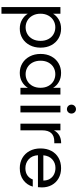

<svg xmlns="http://www.w3.org/2000/svg" viewBox="765 -1566 1061 2631"><g transform="rotate(90 1295.5 -250.5)"><path d="M168 -447Q195 -494 248.5 -525.5Q302 -557 373 -557Q446 -557 505.5 -522Q565 -487 599 -423.5Q633 -360 633 -276Q633 -193 599 -128Q565 -63 505.5 -27Q446 9 373 9Q303 9 249.5 -22.5Q196 -54 168 -101V260H77V-548H168ZM540 -276Q540 -338 515 -384Q490 -430 447.5 -454Q405 -478 354 -478Q304 -478 261.5 -453.5Q219 -429 193.5 -382.5Q168 -336 168 -275Q168 -213 193.5 -166.5Q219 -120 261.5 -95.5Q304 -71 354 -71Q405 -71 447.5 -95.5Q490 -120 515 -166.5Q540 -213 540 -276Z M719 -276Q719 -360 753 -423.5Q787 -487 846.5 -522Q906 -557 979 -557Q1051 -557 1104 -526Q1157 -495 1183 -448V-548H1275V0H1183V-102Q1156 -54 1102.5 -22.5Q1049 9 978 9Q905 9 846 -27Q787 -63 753 -128Q719 -193 719 -276ZM1183 -275Q1183 -337 1158 -383Q1133 -429 1090.5 -453.5Q1048 -478 997 -478Q946 -478 904 -454Q862 -430 837 -384Q812 -338 812 -276Q812 -213 837 -166.5Q862 -120 904 -95.5Q946 -71 997 -71Q1048 -71 1090.5 -95.5Q1133 -120 1158 -166.5Q1183 -213 1183 -275Z M1476 -637Q1450 -637 1432 -655Q1414 -673 1414 -699Q1414 -725 1432 -743Q1450 -761 1476 -761Q1501 -761 1518.5 -743Q1536 -725 1536 -699Q1536 -673 1518.5 -655Q1501 -637 1476 -637ZM1520 -548V0H1429V-548Z M1766 -459Q1790 -506 1834.5 -532Q1879 -558 1943 -558V-464H1919Q1766 -464 1766 -298V0H1675V-548H1766Z M2548 -295Q2548 -269 2545 -240H2107Q2112 -159 2162.5 -113.5Q2213 -68 2285 -68Q2344 -68 2383.5 -95.5Q2423 -123 2439 -169H2537Q2515 -90 2449 -40.5Q2383 9 2285 9Q2207 9 2145.5 -26Q2084 -61 2049 -125.5Q2014 -190 2014 -275Q2014 -360 2048 -424Q2082 -488 2143.5 -522.5Q2205 -557 2285 -557Q2363 -557 2423 -523Q2483 -489 2515.5 -429.5Q2548 -370 2548 -295ZM2454 -314Q2454 -366 2431 -403.5Q2408 -441 2368.5 -460.5Q2329 -480 2281 -480Q2212 -480 2163.5 -436Q2115 -392 2108 -314Z"/></g></svg>

Font: DVN-Poppins
Style: Regular
Weight: 400
Designer: Ninad Kale (Devanagari), Jonny Pinhorn (Latin)
Foundry: Indian Type Foundry
Version: 4.004